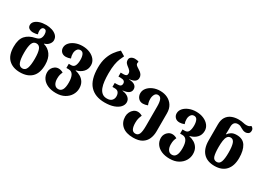

<svg xmlns="http://www.w3.org/2000/svg" viewBox="-29 -1684 3864 2847"><g transform="rotate(30 1902.5 -260.0)"><path d="M308 254Q183 254 111 183.5Q39 113 39 -31Q39 -157 94.5 -219.5Q150 -282 254 -303Q310 -315 328 -344Q346 -373 346 -413Q346 -447 335 -467.5Q324 -488 297 -488Q273 -488 261.5 -468.5Q250 -449 250 -422Q250 -406 253 -391Q256 -376 259 -368Q245 -362 221.5 -358.5Q198 -355 183 -355Q143 -355 114.5 -373Q86 -391 86 -429Q86 -464 112.5 -491Q139 -518 186.5 -534Q234 -550 297 -550Q351 -550 399.5 -534.5Q448 -519 479 -487.5Q510 -456 510 -409Q510 -374 483 -341Q456 -308 408 -294V-289Q486 -268 532.5 -203Q579 -138 579 -31Q579 113 507.5 183.5Q436 254 308 254ZM310 186Q361 186 381 131.5Q401 77 401 -31Q401 -135 380.5 -188Q360 -241 309 -241Q258 -241 238 -188Q218 -135 218 -31Q218 77 238.5 131.5Q259 186 310 186Z M923 254Q842 254 782.5 228Q723 202 690.5 155.5Q658 109 658 48Q658 14 674 -15.5Q690 -45 718 -64Q746 -83 782 -83Q819 -83 860 -60Q847 -32 840.5 -7Q834 18 834 59Q834 116 857.5 151Q881 186 924 186Q968 186 991 147Q1014 108 1014 26Q1014 -147 913 -147H874V-218H913Q960 -218 977.5 -256Q995 -294 995 -354Q995 -409 978.5 -445Q962 -481 922 -481Q897 -481 881 -466Q865 -451 857 -428.5Q849 -406 849 -384Q849 -357 852 -340.5Q855 -324 863 -302Q842 -294 821.5 -289.5Q801 -285 783 -285Q734 -285 706.5 -313.5Q679 -342 679 -383Q679 -429 711.5 -466.5Q744 -504 799.5 -526.5Q855 -549 922 -549Q993 -549 1049.5 -524.5Q1106 -500 1138.5 -458Q1171 -416 1171 -363Q1171 -294 1127 -248Q1083 -202 1013 -186V-181Q1060 -172 1101 -147.5Q1142 -123 1167 -81.5Q1192 -40 1192 22Q1192 81 1160.5 134Q1129 187 1069 220.5Q1009 254 923 254Z M1619 14Q1454 14 1365 -83Q1276 -180 1276 -387Q1276 -485 1300.5 -557.5Q1325 -630 1363.5 -683Q1402 -736 1446 -774L1529 -724Q1511 -689 1494 -647.5Q1477 -606 1466 -544.5Q1455 -483 1455 -387Q1455 -321 1461.5 -261Q1468 -201 1485.5 -154.5Q1503 -108 1535.5 -81Q1568 -54 1619 -54Q1675 -54 1701.5 -82.5Q1728 -111 1728 -152Q1728 -194 1708.5 -219.5Q1689 -245 1645 -245H1606V-313H1642Q1686 -313 1703.5 -326Q1721 -339 1721 -368Q1721 -393 1703.5 -408Q1686 -423 1644 -423H1606V-490H1656Q1684 -490 1699 -500Q1714 -510 1714 -534Q1714 -563 1696.5 -582.5Q1679 -602 1654 -620Q1634 -634 1617.5 -654Q1601 -674 1601 -708Q1601 -739 1627 -756.5Q1653 -774 1687 -774Q1733 -774 1755 -760Q1749 -746 1749 -731Q1749 -714 1764 -700Q1779 -686 1803 -672Q1823 -660 1842 -645.5Q1861 -631 1874 -610Q1887 -589 1887 -559Q1887 -523 1858.5 -499.5Q1830 -476 1764 -468V-464Q1831 -462 1864 -437.5Q1897 -413 1897 -372Q1897 -288 1764 -275V-270Q1831 -262 1868 -230.5Q1905 -199 1905 -152Q1905 -108 1871.5 -70Q1838 -32 1774 -9Q1710 14 1619 14Z M2245 254Q2122 254 2055.5 195.5Q1989 137 1989 38Q1989 -1 2006 -36Q2023 -71 2052 -93Q2081 -115 2119 -115Q2156 -115 2196 -92Q2183 -64 2174 -33Q2165 -2 2165 45Q2165 112 2183.5 149Q2202 186 2245 186Q2289 186 2307.5 145.5Q2326 105 2326 6V-324Q2326 -402 2309.5 -441.5Q2293 -481 2252 -481Q2216 -481 2198 -447.5Q2180 -414 2180 -373Q2180 -317 2200 -272Q2179 -264 2158.5 -259.5Q2138 -255 2120 -255Q2070 -255 2040 -289Q2010 -323 2010 -372Q2010 -421 2042.5 -461Q2075 -501 2130 -525Q2185 -549 2252 -549Q2323 -549 2379.5 -521Q2436 -493 2469 -440Q2502 -387 2502 -310V-2Q2502 69 2477 127Q2452 185 2396 219.5Q2340 254 2245 254Z M2870 254Q2789 254 2729.5 228Q2670 202 2637.5 155.5Q2605 109 2605 48Q2605 14 2621 -15.5Q2637 -45 2665 -64Q2693 -83 2729 -83Q2766 -83 2807 -60Q2794 -32 2787.5 -7Q2781 18 2781 59Q2781 116 2804.5 151Q2828 186 2871 186Q2915 186 2938 147Q2961 108 2961 26Q2961 -147 2860 -147H2821V-218H2860Q2907 -218 2924.5 -256Q2942 -294 2942 -354Q2942 -409 2925.5 -445Q2909 -481 2869 -481Q2844 -481 2828 -466Q2812 -451 2804 -428.5Q2796 -406 2796 -384Q2796 -357 2799 -340.5Q2802 -324 2810 -302Q2789 -294 2768.5 -289.5Q2748 -285 2730 -285Q2681 -285 2653.5 -313.5Q2626 -342 2626 -383Q2626 -429 2658.5 -466.5Q2691 -504 2746.5 -526.5Q2802 -549 2869 -549Q2940 -549 2996.5 -524.5Q3053 -500 3085.5 -458Q3118 -416 3118 -363Q3118 -294 3074 -248Q3030 -202 2960 -186V-181Q3007 -172 3048 -147.5Q3089 -123 3114 -81.5Q3139 -40 3139 22Q3139 81 3107.5 134Q3076 187 3016 220.5Q2956 254 2870 254Z M3500 14Q3373 14 3305.5 -59.5Q3238 -133 3238 -271V-545Q3238 -623 3269 -671Q3300 -719 3353 -741Q3406 -763 3471 -763Q3496 -763 3516 -760.5Q3536 -758 3554 -754Q3580 -747 3606 -747Q3625 -747 3643.5 -751.5Q3662 -756 3680 -774Q3697 -766 3708.5 -752.5Q3720 -739 3720 -716Q3720 -677 3697 -662Q3674 -647 3651 -647Q3627 -647 3608 -654.5Q3589 -662 3573 -672Q3555 -684 3537 -691.5Q3519 -699 3495 -699Q3455 -699 3435 -675Q3415 -651 3415 -606V-575Q3415 -559 3414.5 -530.5Q3414 -502 3413 -479H3418Q3439 -509 3472.5 -529.5Q3506 -550 3561 -550Q3667 -550 3714 -475Q3761 -400 3761 -271Q3761 -135 3694 -60.5Q3627 14 3500 14ZM3500 -54Q3547 -54 3566 -105Q3585 -156 3585 -260Q3585 -365 3566.5 -418.5Q3548 -472 3502 -472Q3466 -472 3447 -444.5Q3428 -417 3421.5 -368.5Q3415 -320 3415 -260Q3415 -156 3431 -105Q3447 -54 3500 -54Z"/></g></svg>

Font: Noto Serif Georgian ExtraBold
Style: Regular
Weight: 800
Designer: Monotype Design Team, Akaki Razmadze
Foundry: Google LLC
Version: Version 2.003; ttfautohint (v1.8.4.7-5d5b)